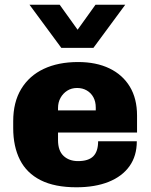

<svg xmlns="http://www.w3.org/2000/svg" viewBox="-20 -784 640 814"><path d="M304 10Q212 10 152.5 -20Q93 -50 64.5 -106.5Q36 -163 36 -241V-270Q36 -351 70 -407Q104 -463 165.5 -492Q227 -521 311 -521Q388 -521 444 -494Q500 -467 530.5 -416.5Q561 -366 561 -294V-222H226V-190Q226 -145 249.5 -123Q273 -101 311 -101Q355 -101 375.5 -121.5Q396 -142 396 -185H560Q560 -123 529 -79.5Q498 -36 440.5 -13Q383 10 304 10ZM226 -316H386V-328Q386 -353 376 -371.5Q366 -390 348 -400.5Q330 -411 307 -411Q283 -411 265 -399.5Q247 -388 236.5 -369Q226 -350 226 -326ZM511 -764 376 -581H240L105 -764H233L347 -605H271L385 -764Z"/></svg>

Font: Chivo Mono Medium ExtraBold
Style: Regular
Weight: 800
Monospace: yes
Version: Version 1.008